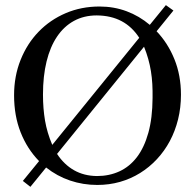

<svg xmlns="http://www.w3.org/2000/svg" viewBox="-20 -703 763 746"><path d="M356.9 -19Q404.3 -19 443.8 -37.1Q483.4 -55.2 512 -92.5Q540.5 -129.9 556.4 -187Q572.3 -244.1 572.8 -322.3Q573.2 -350.6 571.8 -376.5Q570.3 -402.3 566.4 -426.5Q562.5 -450.7 555.9 -474.1Q549.3 -497.6 539.6 -521.5L201.7 -105Q229 -63.5 267.8 -41.5Q306.6 -19.5 356.9 -19ZM356 -643.1Q306.2 -643.1 267.3 -621.8Q228.5 -600.6 201.7 -560.8Q174.8 -521 160.9 -464.1Q147 -407.2 147 -335.9Q147 -281.2 155 -234.1Q163.1 -187 183.1 -140.1L521 -556.2Q493.2 -599.1 452.4 -620.8Q411.6 -642.6 356 -643.1ZM366.7 -677.7Q422.4 -677.7 471.7 -659.4Q521 -641.1 562 -606.4L624.5 -683.1L653.8 -662.1L588.4 -581.5Q632.3 -535.6 657.7 -472.9Q683.1 -410.2 683.1 -335Q683.1 -284.7 671.9 -239.3Q660.6 -193.8 639.9 -155Q619.1 -116.2 589.8 -84.7Q560.5 -53.2 524.4 -30.8Q488.3 -8.3 446.3 3.7Q404.3 15.6 357.9 15.6Q302.7 15.6 252.2 -1.5Q201.7 -18.6 159.2 -52.2L98.1 22.9L68.8 0L131.8 -77.1Q85.9 -124 60.3 -188.5Q34.7 -252.9 34.7 -333Q34.7 -407.2 60.1 -470.5Q85.4 -533.7 130.1 -579.8Q174.8 -626 235.4 -651.9Q295.9 -677.7 366.7 -677.7Z"/></svg>

Font: Doulos SIL
Style: Regular
Weight: 400
Designer: Walt Agee, Victor Gaultney, Peter Martin, Debbi Hosken
Foundry: SIL International
Version: Version 4.110; 2011; Maintenance release